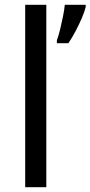

<svg xmlns="http://www.w3.org/2000/svg" viewBox="-20 -780 377 800"><path d="M173 0H85V-760H173ZM337 -751Q333 -733 321.5 -706Q310 -679 295 -650.5Q280 -622 265 -600H217V-612Q224 -631 230.5 -657.5Q237 -684 242.5 -711.5Q248 -739 250 -760H337Z"/></svg>

Font: Noto Sans Batak
Style: Regular
Weight: 400
Designer: Monotype Design Team
Foundry: Monotype Imaging Inc.
Version: Version 2.002; ttfautohint (v1.8.4.7-5d5b)